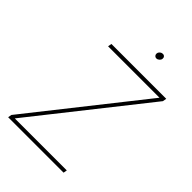

<svg xmlns="http://www.w3.org/2000/svg" viewBox="-258 -1009 1119 1119"><g transform="rotate(45 301.5 -449.5)"><path d="M26.9 0 30.8 -22.5 570.3 -704.1H146.5L150.4 -727.5H602.5L598.6 -704.1L59.1 -22.5H487.8L483.9 0ZM395.5 -853Q386.2 -853 380.6 -859.9Q375 -866.7 376.5 -876.5Q377.9 -885.7 385.7 -892.3Q393.6 -898.9 403.3 -898.9Q413.1 -898.9 418.5 -892.3Q423.8 -885.7 422.4 -876.5Q420.9 -866.7 412.8 -859.9Q404.8 -853 395.5 -853Z"/></g></svg>

Font: Inter 16pt Thin
Style: Italic
Weight: 250
Italic angle: -9.3988°
Version: Version 4.001;git-66647c0bb